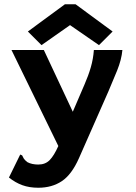

<svg xmlns="http://www.w3.org/2000/svg" viewBox="-20 -706 640 902"><path d="M160 176Q118 176 85 164Q52 152 22 128L71 28L75 20L84 24Q87 31 91.5 38.5Q96 46 109 56Q130 67 160 67Q193 67 213.5 46Q234 25 254 -20L34 -471H186L322 -181L377 -309Q395 -350 406.5 -389.5Q418 -429 421 -471H555Q551 -426 530 -374Q509 -322 489 -276L351 37Q317 114 270.5 145Q224 176 160 176ZM175 -494 111 -558 285 -686H335L509 -558L445 -494L309 -588Z"/></svg>

Font: Inconsolata Expanded Black
Style: Regular
Weight: 900
Width: 7
Monospace: yes
Designer: Raph Levien, Cyreal, Brenton Simpson
Foundry: Raph Levien, Cyreal, Google
Version: Version 3.001; ttfautohint (v1.8.2.53-6de2)